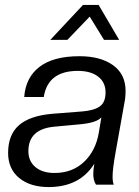

<svg xmlns="http://www.w3.org/2000/svg" viewBox="-20 -756 568 786"><path d="M179.2 9.8Q104 9.8 58.6 -27.3Q13.2 -64.5 13.2 -129.9Q13.2 -204.1 57.1 -242.9Q101.1 -281.7 191.9 -290L316.9 -299.8Q364.7 -303.7 388.4 -320.3Q412.1 -336.9 412.1 -377.9Q412.1 -418.9 381.8 -442.4Q351.6 -465.8 298.8 -465.8Q175.8 -465.8 159.2 -358.9H79.1Q85 -439 141.8 -482.4Q198.7 -525.9 305.2 -525.9Q391.6 -525.9 442.9 -489Q494.1 -452.1 494.1 -383.8Q494.1 -370.6 492.2 -351.1L453.1 -131.8Q440.9 -64.9 440.9 -33.2Q440.9 -11.2 445.8 0H373Q361.8 -17.6 361.8 -43.9Q361.8 -61.5 366.2 -85.9Q306.2 9.8 179.2 9.8ZM203.1 -47.9Q276.4 -47.9 324.5 -93.8Q372.6 -139.6 384.8 -214.8L395 -275.9Q376.5 -253.4 307.1 -247.1L207 -237.8Q96.2 -229.5 96.2 -137.2Q96.2 -96.2 125 -72Q153.8 -47.9 203.1 -47.9ZM467.8 -592.8H405.8L347.2 -688L255.9 -592.8H186L319.8 -735.8H383.8Z"/></svg>

Font: Creato Display
Style: Italic
Weight: 400
Italic angle: -10°
Version: Version 1.000